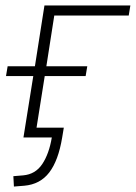

<svg xmlns="http://www.w3.org/2000/svg" viewBox="-20 -504 498 704"><path d="M31 180 29 142 65 139Q110 135 135 97.5Q160 60 170 0H66L102 -225H2L8 -261H108L143 -484H458L452 -447H179L150 -261H300L294 -225H144L114 -36H214L208 0Q194 85 160.5 128.5Q127 172 69 177Z"/></svg>

Font: Nunito Sans 12pt ExtraLight
Style: Italic
Weight: 200
Italic angle: -9°
Designer: Vernon Adams
Foundry: Vernon Adams
Version: Version 3.101;gftools[0.9.27]